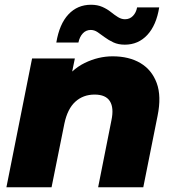

<svg xmlns="http://www.w3.org/2000/svg" viewBox="-20 -788 736 808"><path d="M454 -551Q523 -551 571 -522.5Q619 -494 639.5 -438.5Q660 -383 643 -300L583 0H393L449 -282Q460 -334 442.5 -362Q425 -390 378 -390Q330 -390 297 -360Q264 -330 251 -268L197 0H7L115 -542H295L264 -390L240 -434Q279 -495 336.5 -523Q394 -551 454 -551ZM505 -600Q478 -600 457.5 -609.5Q437 -619 421 -631Q405 -643 391 -652.5Q377 -662 362 -662Q342 -662 328.5 -647.5Q315 -633 310 -609H217Q230 -687 268 -727.5Q306 -768 363 -768Q390 -768 410.5 -759Q431 -750 446.5 -737.5Q462 -725 476.5 -716Q491 -707 506 -707Q526 -707 539.5 -721Q553 -735 557 -757H650Q638 -682 600 -641Q562 -600 505 -600Z"/></svg>

Font: Montserrat Thin ExtraBold
Style: Italic
Weight: 800
Italic angle: -11.3°
Version: Version 9.000